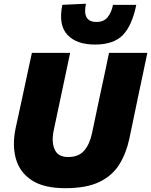

<svg xmlns="http://www.w3.org/2000/svg" viewBox="-20 -997 812 1032"><path d="M330.5 14.5Q215.5 14.5 150.5 -28.2Q85.5 -71 65.2 -144.2Q45 -217.5 64 -308Q69.5 -334 79.5 -379.2Q89.5 -424.5 100 -473.5Q115 -544 126.8 -599Q138.5 -654 151.5 -713H357Q344.5 -654.5 333 -599.5Q321.5 -544.5 306.5 -474.5L269.5 -300Q255.5 -235.5 273.5 -194.2Q291.5 -153 346 -153Q402.5 -153 432 -186.8Q461.5 -220.5 474.5 -280.5L515 -473Q530 -542.5 542 -598.5Q554 -654.5 566 -713H772Q760 -655 748.2 -599.5Q736.5 -544 721.5 -473.5Q712.5 -431 703.5 -387Q694.5 -343 686.8 -306.8Q679 -270.5 675 -250.5Q658.5 -173 621.2 -113Q584 -53 514.5 -19.2Q445 14.5 330.5 14.5ZM490.5 -757.5Q391 -757.5 342 -810.2Q293 -863 315 -971L442 -977Q421 -879 498.5 -879Q537.5 -879 558.2 -904.2Q579 -929.5 587.5 -971H712.5Q690 -860 640.5 -808.8Q591 -757.5 490.5 -757.5Z"/></svg>

Font: Commissioner ExtraBold
Style: Italic
Weight: 800
Italic angle: -12°
Designer: Kostas Bartsokas
Foundry: Kostas Bartsokas
Version: Version 1.000; ttfautohint (v1.8.3)